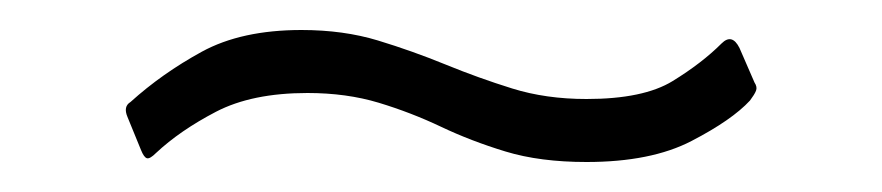

<svg xmlns="http://www.w3.org/2000/svg" viewBox="-20 -439 588 128"><path d="M480 -372Q468 -359 441 -345Q414 -331 371 -331Q340 -331 317 -338Q294 -345 274 -354.5Q254 -364 232.5 -370.5Q211 -377 185 -377Q148 -377 124 -364.5Q100 -352 84 -337Q80 -333 78 -333.5Q76 -334 74 -339L65 -361Q62 -368 67 -371Q88 -390 114.5 -404.5Q141 -419 181 -419Q209 -419 232 -412Q255 -405 277 -396Q299 -387 321.5 -380Q344 -373 371 -373Q409 -373 428.5 -385Q448 -397 461 -410Q468 -417 473 -407L483 -384Q485 -381 484 -378.5Q483 -376 480 -372Z"/></svg>

Font: Libre Franklin Thin ExtraLight
Style: Regular
Weight: 250
Version: Version 3.000